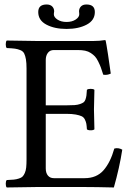

<svg xmlns="http://www.w3.org/2000/svg" viewBox="-20 -826 589 848"><path d="M330.1 -763.2Q330.1 -766.1 329.6 -770.8Q329.1 -775.4 329.1 -775.9Q329.1 -788.6 337.4 -797.4Q345.7 -806.2 361.8 -806.2Q398.9 -806.2 398.9 -772.9Q398.9 -736.3 363 -717.3Q327.1 -698.2 273.9 -698.2Q220.7 -698.2 184.8 -717.3Q148.9 -736.3 148.9 -772.9Q148.9 -806.2 186 -806.2Q202.1 -806.2 210.7 -797.4Q219.2 -788.6 219.2 -775.9Q219.2 -775.4 218.5 -770.8Q217.8 -766.1 217.8 -763.2Q217.8 -750 233.9 -739.5Q250 -729 273.9 -729Q297.9 -729 314 -739.5Q330.1 -750 330.1 -763.2ZM272.9 -360.8Q294.9 -360.8 309.1 -361.8Q323.2 -362.8 333.5 -366.5Q343.8 -370.1 349.1 -374Q354.5 -377.9 357.7 -387.2Q360.8 -396.5 361.8 -404.8Q362.8 -413.1 363.8 -429.2Q368.2 -433.6 380.4 -433.6Q392.6 -433.6 397 -429.2Q395 -369.6 395 -342.8Q395 -325.2 397 -254.9Q392.6 -250.5 380.4 -250.5Q368.2 -250.5 363.8 -254.9Q362.8 -271.5 361.3 -279.5Q359.9 -287.6 355 -297.9Q350.1 -308.1 340.8 -312.5Q331.5 -316.9 314.7 -320.1Q297.9 -323.2 272.9 -323.2H182.1V-82Q182.1 -62 191.7 -50.5Q201.2 -39.1 217.8 -39.1H354Q406.7 -39.1 437.3 -74Q467.8 -108.9 484.9 -169.9Q502.9 -174.8 520 -165Q507.8 -85.4 482.9 2Q402.8 0 355 0H140.1Q58.6 1 9.8 2Q5.4 -2.4 5.4 -14.4Q5.4 -26.4 9.8 -30.8Q29.8 -31.7 40.8 -32.7Q51.8 -33.7 63.2 -37.4Q74.7 -41 79.8 -46.4Q85 -51.8 89.6 -62Q94.2 -72.3 95.7 -86.4Q97.2 -100.6 97.2 -122.1V-522.9Q97.2 -548.3 94.5 -564Q91.8 -579.6 86.9 -589.6Q82 -599.6 70.1 -604.5Q58.1 -609.4 45.9 -611.1Q33.7 -612.8 9.8 -613.8Q5.4 -618.2 5.4 -630.4Q5.4 -642.6 9.8 -647L139.2 -645H394Q419.9 -645 442.9 -648.9Q446.8 -648.9 446.8 -646Q448.7 -639.2 457.3 -584Q465.8 -528.8 469.2 -501Q453.6 -493.2 436 -496.1Q429.7 -516.6 425.3 -528.3Q420.9 -540 413.8 -554.4Q406.7 -568.8 399.4 -576.7Q392.1 -584.5 381.1 -591.8Q370.1 -599.1 356 -602.1Q341.8 -605 323.2 -605H217.8Q200.7 -605 191.4 -592.5Q182.1 -580.1 182.1 -561V-360.8Z"/></svg>

Font: Linux Libertine G
Style: Regular
Weight: 400
Designer: Philipp H. Poll
Foundry: Philipp H. Poll
Version: Version 4.7.5